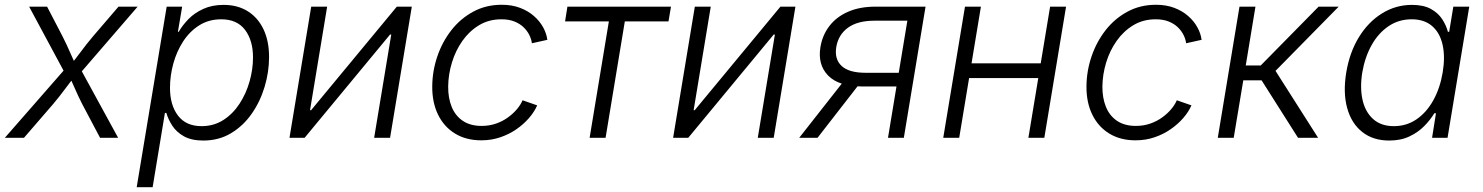

<svg xmlns="http://www.w3.org/2000/svg" viewBox="-36 -570 6133 794"><path d="M-16.1 0 249 -303.2 240.2 -252.9 84.5 -542.5H158.7L221.7 -421.4Q239.7 -386.2 253.4 -354.2Q267.1 -322.3 282.2 -292H248Q273.4 -322.3 296.9 -354.2Q320.3 -386.2 350.1 -421.4L454.1 -542.5H533.2L281.2 -250.5L289.1 -299.3L452.6 0H377.9L303.7 -140.1Q286.6 -173.8 273.7 -203.9Q260.7 -233.9 246.6 -262.7H280.8Q256.3 -233.9 234.4 -203.9Q212.4 -173.8 184.1 -140.1L63 0Z M529.3 204.1 653.3 -542.5H717.3L699.7 -438.5H703.1Q718.8 -465.8 743.9 -491.5Q769 -517.1 805.2 -533.4Q841.3 -549.8 888.7 -549.8Q946.8 -549.8 989 -523.2Q1031.2 -496.6 1054 -448.2Q1076.7 -399.9 1076.7 -334.5Q1076.7 -272 1058.1 -210.4Q1039.6 -148.9 1004.4 -98.9Q969.2 -48.8 918.9 -18.8Q868.7 11.2 804.7 11.2Q755.9 11.2 724.6 -6.3Q693.4 -23.9 676.3 -50.5Q659.2 -77.1 651.9 -103H646L595.2 204.1ZM797.4 -48.3Q848.1 -48.3 887.7 -73.7Q927.2 -99.1 954.6 -141.1Q981.9 -183.1 996.1 -233.2Q1010.3 -283.2 1010.3 -332.5Q1010.3 -402.8 977.3 -446.5Q944.3 -490.2 878.9 -490.2Q827.6 -490.2 788.1 -465.3Q748.5 -440.4 721.4 -398.7Q694.3 -356.9 680.7 -306.9Q667 -256.8 667 -206.5Q667 -135.3 700.2 -91.8Q733.4 -48.3 797.4 -48.3Z M1577.1 0H1511.2L1582 -427.2H1577.1L1223.6 0H1161.1L1251 -542.5H1316.9L1246.1 -114.3H1250.5L1605 -542.5H1667Z M1954.6 10.3Q1891.6 10.3 1845.9 -17.6Q1800.3 -45.4 1775.6 -95.7Q1751 -146 1751.5 -212.9Q1752 -276.4 1772.5 -336.7Q1793 -397 1830.6 -445.1Q1868.2 -493.2 1920.9 -521.7Q1973.6 -550.3 2039.1 -550.3Q2081.1 -550.3 2114.5 -537.6Q2147.9 -524.9 2171.9 -503.9Q2195.8 -482.9 2210 -457.3Q2224.1 -431.6 2227.5 -405.3L2163.6 -391.1Q2161.6 -407.7 2153.1 -425Q2144.5 -442.4 2129.2 -457.3Q2113.8 -472.2 2091.1 -481.2Q2068.4 -490.2 2037.6 -490.2Q1985.8 -490.2 1945.3 -465.8Q1904.8 -441.4 1876.2 -400.9Q1847.7 -360.4 1832.8 -311Q1817.9 -261.7 1817.4 -212.4Q1816.9 -165 1832 -127.9Q1847.2 -90.8 1878.2 -70.1Q1909.2 -49.3 1955.6 -49.3Q1988.3 -49.3 2015.9 -59.1Q2043.5 -68.8 2065.4 -85Q2087.4 -101.1 2102.5 -119.4Q2117.7 -137.7 2125 -155.3L2185.5 -134.3Q2173.8 -107.4 2151.6 -81.8Q2129.4 -56.2 2099.4 -35.4Q2069.3 -14.6 2032.7 -2.2Q1996.1 10.3 1954.6 10.3Z M2402.3 0 2481.9 -481.4H2300.8L2310.5 -542.5H2738.8L2728.5 -481.4H2547.9L2468.3 0Z M3163.6 0H3097.7L3168.5 -427.2H3163.6L2810.1 0H2747.6L2837.4 -542.5H2903.3L2832.5 -114.3H2836.9L3191.4 -542.5H3253.4Z M3701.7 0H3636.2L3716.3 -484.4H3580.1Q3510.7 -484.4 3470.9 -455.6Q3431.2 -426.8 3422.4 -376Q3414.1 -325.7 3444.3 -297.4Q3474.6 -269 3543.5 -269H3709L3699.7 -212.4H3530.3Q3433.1 -212.4 3388.9 -257.3Q3344.7 -302.2 3356.9 -376Q3365.2 -425.3 3394.3 -462.9Q3423.3 -500.5 3471.4 -521.5Q3519.5 -542.5 3585 -542.5H3791.5ZM3344.7 0H3269L3461.9 -245.6H3535.6Z M4285.2 -308.1 4274.4 -247.1H3954.6L3965.3 -308.1ZM4020.5 -542.5 3930.7 0H3864.7L3954.6 -542.5ZM4372.6 -542.5 4282.7 0H4216.8L4306.6 -542.5Z M4660.2 10.3Q4597.2 10.3 4551.5 -17.6Q4505.9 -45.4 4481.2 -95.7Q4456.5 -146 4457 -212.9Q4457.5 -276.4 4478 -336.7Q4498.5 -397 4536.1 -445.1Q4573.7 -493.2 4626.5 -521.7Q4679.2 -550.3 4744.6 -550.3Q4786.6 -550.3 4820.1 -537.6Q4853.5 -524.9 4877.4 -503.9Q4901.4 -482.9 4915.5 -457.3Q4929.7 -431.6 4933.1 -405.3L4869.1 -391.1Q4867.2 -407.7 4858.6 -425Q4850.1 -442.4 4834.7 -457.3Q4819.3 -472.2 4796.6 -481.2Q4773.9 -490.2 4743.2 -490.2Q4691.4 -490.2 4650.9 -465.8Q4610.4 -441.4 4581.8 -400.9Q4553.2 -360.4 4538.3 -311Q4523.4 -261.7 4522.9 -212.4Q4522.5 -165 4537.6 -127.9Q4552.7 -90.8 4583.7 -70.1Q4614.7 -49.3 4661.1 -49.3Q4693.8 -49.3 4721.4 -59.1Q4749 -68.8 4771 -85Q4793 -101.1 4808.1 -119.4Q4823.2 -137.7 4830.6 -155.3L4891.1 -134.3Q4879.4 -107.4 4857.2 -81.8Q4835 -56.2 4804.9 -35.4Q4774.9 -14.6 4738.3 -2.2Q4701.7 10.3 4660.2 10.3Z M5000 0 5089.8 -542.5H5155.8L5115.7 -299.3H5177.7L5417 -542.5H5500L5238.8 -276.9L5415 0H5332L5181.2 -237.8H5105.5L5065.9 0Z M5709 11.2Q5642.1 11.2 5597.4 -24.2Q5552.7 -59.6 5535.2 -123Q5517.6 -186.5 5531.2 -270Q5545.4 -354.5 5584.2 -417.2Q5623 -480 5679.7 -514.9Q5736.3 -549.8 5802.7 -549.8Q5851.1 -549.8 5881.3 -533Q5911.6 -516.1 5928.2 -490.5Q5944.8 -464.8 5951.7 -438.5H5957L5974.1 -542.5H6040L5950.2 0H5886.2L5902.3 -101.6H5895.5Q5879.4 -74.7 5854 -48.8Q5828.6 -22.9 5792.7 -5.9Q5756.8 11.2 5709 11.2ZM5728 -48.3Q5780.8 -48.3 5822.3 -76.9Q5863.8 -105.5 5891.6 -155.8Q5919.4 -206.1 5930.2 -271Q5940.9 -335.4 5929.7 -385Q5918.5 -434.6 5886.2 -462.4Q5854 -490.2 5801.8 -490.2Q5748 -490.2 5705.8 -461.4Q5663.6 -432.6 5636 -383.1Q5608.4 -333.5 5597.7 -271Q5587.4 -207.5 5598.6 -157.2Q5609.9 -106.9 5642.6 -77.6Q5675.3 -48.3 5728 -48.3Z"/></svg>

Font: Inter 16pt Light
Style: Italic
Weight: 300
Italic angle: -9.3988°
Version: Version 4.001;git-66647c0bb